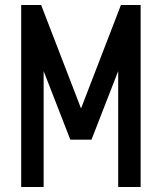

<svg xmlns="http://www.w3.org/2000/svg" viewBox="-20 -750 640 770"><path d="M465 -730H544V0H454V-465L347 -190H262L155 -465V0H65V-730H145L305 -315Z"/></svg>

Font: Tiny
Style: Regular
Weight: 400
Designer: Philipp Nurullin, Konstantin Bulenkov
Foundry: JetBrains
Version: Version 2.251; ttfautohint (v1.8.4.7-5d5b)